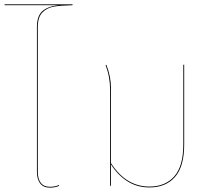

<svg xmlns="http://www.w3.org/2000/svg" viewBox="-20 -855 998 884"><path d="M154 -730V-65Q154 -31 168 -13Q182 5 210 5Q233 5 251 -3L252 1Q233 9 210 9Q180 9 165 -10.5Q150 -30 150 -65V-730Q150 -782 175.5 -804Q201 -826 249 -831H1V-835H314V-831Q260 -830 228 -824.5Q196 -819 175 -797.5Q154 -776 154 -730Z M828 -557V-189Q828 -88 785.5 -40Q743 8 668 8Q611 8 566.5 -20.5Q522 -49 491 -98V0H487V-118V-440Q487 -501 466 -556H470Q491 -502 491 -448L490 -447H491V-109V-104Q560 4 668 4Q741 4 782.5 -43Q824 -90 824 -189V-557Z M826 -802V-803V-677Z"/></svg>

Font: FiraGO Four
Style: Regular
Weight: 100
Designer: bBox Type
Foundry: bBox Type GmbH
Version: Version 1.001